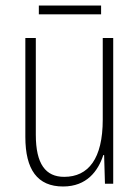

<svg xmlns="http://www.w3.org/2000/svg" viewBox="-20 -667 507 697"><path d="M347 -647H121V-615H347ZM391 -529H353V-233C353 -91 301 -25 213 -25C146 -25 110 -71 110 -178V-529H72V-170C72 -51 116 10 209 10C295 10 336 -46 355 -104H358L361 0H391Z"/></svg>

Font: Noto Sans Condensed ExtraLight
Style: Regular
Weight: 200
Width: 3
Designer: Monotype Design Team
Foundry: Monotype Imaging Inc.
Version: Version 2.013